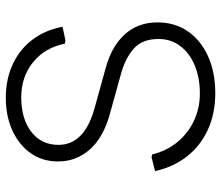

<svg xmlns="http://www.w3.org/2000/svg" viewBox="-70 -680 760 660"><g transform="rotate(-90 310.0 -350.0)"><path d="M319 10Q249 10 193 -16Q137 -42 101 -89Q65 -136 52 -197L99 -209L109 -207Q121 -158 151 -121Q181 -84 224.5 -63.5Q268 -43 318 -43Q373 -43 415 -60.5Q457 -78 481.5 -110Q506 -142 506 -185Q506 -241 472.5 -270.5Q439 -300 383 -315L246 -353Q167 -375 126 -421.5Q85 -468 85 -530Q85 -584 113 -624Q141 -664 190.5 -687Q240 -710 305 -710Q368 -710 419.5 -686Q471 -662 504 -618Q537 -574 548 -515L501 -505L490 -507Q476 -576 426 -616.5Q376 -657 305 -657Q232 -657 187 -622.5Q142 -588 142 -529Q142 -484 174 -453Q206 -422 268 -405L405 -367Q480 -347 521.5 -301.5Q563 -256 563 -189Q563 -129 532.5 -84.5Q502 -40 447 -15Q392 10 319 10Z"/></g></svg>

Font: Fustat Light
Style: Regular
Weight: 300
Designer: Mohamed Gaber, Khaled Hosny, Laura Garcia Mut
Foundry: Kief Type Foundry, Alif Type Foundry, Hard Type Foundry
Version: Version 1.007